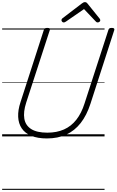

<svg xmlns="http://www.w3.org/2000/svg" viewBox="-20 -1276 1090 1796"><path d="M419 19Q332 19 273 -5.5Q214 -30 183.5 -75Q153 -120 150 -183Q147 -246 172 -321L390 -996Q393 -1006 400 -1010.5Q407 -1015 423 -1015Q437 -1015 443.5 -1010.5Q450 -1006 446 -995L225 -316Q197 -229 207.5 -166Q218 -103 271.5 -69Q325 -35 423 -35Q511 -35 578.5 -65Q646 -95 694 -156Q742 -217 771 -309L994 -996Q997 -1006 1003.5 -1010.5Q1010 -1015 1026 -1015Q1055 -1015 1049 -995L826 -305Q791 -197 734.5 -125Q678 -53 599.5 -17Q521 19 419 19ZM576 -1066Q567 -1066 561 -1073Q555 -1080 555 -1087Q555 -1093 557 -1096.5Q559 -1100 563 -1104L745 -1243Q754 -1250 760.5 -1253Q767 -1256 775 -1256Q782 -1256 788 -1252.5Q794 -1249 799 -1242L912 -1102Q915 -1098 916.5 -1094Q918 -1090 918 -1086Q918 -1077 909.5 -1071.5Q901 -1066 894 -1066Q888 -1066 883.5 -1068.5Q879 -1071 875 -1076L766 -1191L598 -1075Q591 -1070 586 -1068Q581 -1066 576 -1066ZM0 490H958V500H0ZM0 -20H958V0H0ZM0 -505H958V-500H0ZM0 -1010H958V-1000H0Z"/></svg>

Font: Playwrite BE VLG Guides
Style: Regular
Weight: 400
Designer: Veronika Burian, José Scaglione
Foundry: TypeTogether
Version: Version 1.003